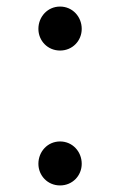

<svg xmlns="http://www.w3.org/2000/svg" viewBox="-20 -552 366 585"><path d="M163 -398C201 -398 229 -428 229 -464C229 -501 201 -532 163 -532C125 -532 97 -501 97 -464C97 -428 125 -398 163 -398ZM163 13C201 13 229 -17 229 -53C229 -90 201 -121 163 -121C125 -121 97 -90 97 -53C97 -17 125 13 163 13Z"/></svg>

Font: Source Han Serif
Style: Regular
Weight: 400
Designer: Ryoko NISHIZUKA 西塚涼子 (kana & ideographs); Frank Grießhammer (Latin, Greek & Cyrillic); Wenlong ZHANG 张文龙 (bopomofo); San
Foundry: Adobe Systems Incorporated
Version: Version 1.001;PS 1.001;hotconv 16.6.54;makeotf.lib2.5.65590